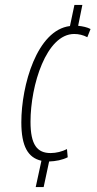

<svg xmlns="http://www.w3.org/2000/svg" viewBox="-20 -744 392 774"><path d="M147 -96 124 10H156L178 -93C205 -94 231 -99 253 -110L250 -143C230 -133 207 -127 184 -127C130 -127 103 -160 103 -253C103 -401 167 -607 279 -607C297 -607 315 -603 332 -594L345 -627C332 -634 314 -638 295 -640L312 -724H280L262 -639C129 -623 66 -400 66 -251C66 -154 93 -108 147 -96Z"/></svg>

Font: Noto Sans ExtraCondensed ExtraLight
Style: Italic
Weight: 200
Width: 2
Italic angle: -12°
Designer: Monotype Design Team
Foundry: Monotype Imaging Inc.
Version: Version 2.013